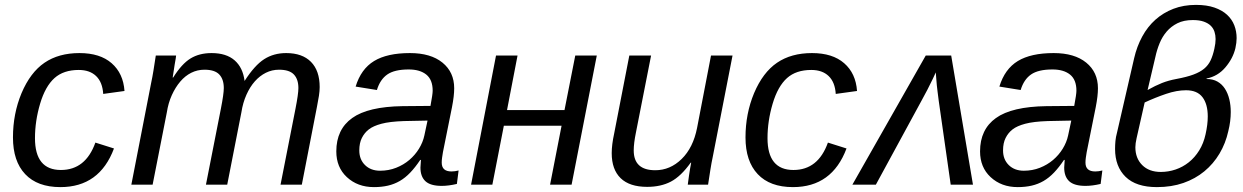

<svg xmlns="http://www.w3.org/2000/svg" viewBox="-20 -755 5083 785"><path d="M229 -60Q330 -60 370 -172L446 -148Q387 10 227 10Q133 10 83 -43Q33 -96 33 -193Q33 -290 68 -374Q104 -459 162 -498.5Q220 -538 305 -538Q389 -538 436.5 -496.5Q484 -455 489 -383L402 -371Q399 -419 373 -444Q347 -469 302 -469Q240 -469 203 -436Q165 -402 144 -331Q123 -260 123 -190Q123 -60 229 -60Z M822 0 883 -310Q895 -371 895 -395Q895 -431 876.5 -450.5Q858 -470 816 -470Q787 -470 762 -457.5Q737 -445 717 -421.5Q697 -398 682.5 -366Q668 -334 662 -295L604 0H517L598 -416Q603 -439 607.5 -467Q612 -495 617 -528H700Q700 -523 694 -490L686 -438H688Q723 -494 759 -516Q795 -538 845 -538Q905 -538 939 -508.5Q973 -479 980 -424Q1021 -488 1060 -513Q1099 -538 1150 -538Q1216 -538 1251.5 -502Q1287 -466 1287 -399Q1287 -383 1284 -363.5Q1281 -344 1276 -319L1214 0H1127L1188 -310Q1200 -371 1200 -395Q1200 -431 1181.5 -450.5Q1163 -470 1121 -470Q1092 -470 1067 -457.5Q1042 -445 1022 -422.5Q1002 -400 987.5 -367.5Q973 -335 967 -296L909 0Z M1786 5Q1740 5 1719.5 -14Q1699 -33 1699 -70L1701 -101H1698Q1678 -71 1657.5 -49.5Q1637 -28 1614.5 -15Q1592 -2 1566 4Q1540 10 1509 10Q1442 10 1398 -31Q1355 -71 1355 -136Q1355 -226 1420 -272.5Q1485 -319 1626 -321L1740 -322Q1749 -370 1749 -384Q1749 -429 1723 -450Q1697 -471 1651 -471Q1593 -471 1563.5 -450.5Q1534 -430 1521 -387L1434 -401Q1456 -473 1509.5 -505.5Q1563 -538 1656 -538Q1741 -538 1789 -499Q1837 -460 1837 -394Q1837 -363 1828 -317L1791 -133Q1789 -121 1787.5 -110.5Q1786 -100 1786 -90Q1786 -54 1826 -54Q1840 -54 1855 -58L1848 -3Q1814 5 1786 5ZM1728 -262 1631 -260Q1573 -258 1539.5 -249Q1506 -240 1488 -226Q1470 -212 1459.5 -191Q1449 -170 1449 -140Q1449 -103 1472.5 -80Q1496 -57 1534 -57Q1569 -57 1599.5 -69Q1630 -81 1653.5 -101Q1677 -121 1693 -147Q1709 -173 1715 -201Z M2096 -528 2053 -305H2288L2332 -528H2420L2317 0H2229L2276 -241H2040L1993 0H1906L2008 -528Z M2642 -528 2580 -213Q2571 -169 2571 -140Q2571 -59 2659 -59Q2720 -59 2767 -105Q2814 -151 2830 -232L2887 -528H2975L2894 -113Q2889 -90 2884.5 -61.5Q2880 -33 2875 0H2792Q2792 -2 2793.5 -11.5Q2795 -21 2797 -37Q2802 -71 2806 -90H2804Q2764 -34 2723 -12.5Q2682 9 2626 9Q2554 9 2517.5 -26.5Q2481 -62 2481 -129Q2481 -163 2491 -209L2553 -528Z M3224 -60Q3325 -60 3365 -172L3441 -148Q3382 10 3222 10Q3128 10 3078 -43Q3028 -96 3028 -193Q3028 -290 3063 -374Q3099 -459 3157 -498.5Q3215 -538 3300 -538Q3384 -538 3431.5 -496.5Q3479 -455 3484 -383L3397 -371Q3394 -419 3368 -444Q3342 -469 3297 -469Q3235 -469 3198 -436Q3160 -402 3139 -331Q3118 -260 3118 -190Q3118 -60 3224 -60Z M3765 -528H3869L3958 0H3867L3818 -343Q3816 -360 3813 -382.5Q3810 -405 3808 -433L3806 -459L3794 -433Q3772 -387 3748 -344L3561 0H3465Z M4418 5Q4372 5 4351.5 -14Q4331 -33 4331 -70L4333 -101H4330Q4310 -71 4289.5 -49.5Q4269 -28 4246.5 -15Q4224 -2 4198 4Q4172 10 4141 10Q4074 10 4030 -31Q3987 -71 3987 -136Q3987 -226 4052 -272.5Q4117 -319 4258 -321L4372 -322Q4381 -370 4381 -384Q4381 -429 4355 -450Q4329 -471 4283 -471Q4225 -471 4195.5 -450.5Q4166 -430 4153 -387L4066 -401Q4088 -473 4141.5 -505.5Q4195 -538 4288 -538Q4373 -538 4421 -499Q4469 -460 4469 -394Q4469 -363 4460 -317L4423 -133Q4421 -121 4419.5 -110.5Q4418 -100 4418 -90Q4418 -54 4458 -54Q4472 -54 4487 -58L4480 -3Q4446 5 4418 5ZM4360 -262 4263 -260Q4205 -258 4171.5 -249Q4138 -240 4120 -226Q4102 -212 4091.5 -191Q4081 -170 4081 -140Q4081 -103 4104.5 -80Q4128 -57 4166 -57Q4201 -57 4231.5 -69Q4262 -81 4285.5 -101Q4309 -121 4325 -147Q4341 -173 4347 -201Z M4913 -432Q4939 -432 4957.5 -421.5Q4976 -411 4988 -392.5Q5000 -374 5006 -349.5Q5012 -325 5012 -297Q5012 -278 5009.5 -258.5Q5007 -239 5002 -219Q4991 -169 4966 -127Q4941 -85 4904 -54.5Q4867 -24 4818.5 -7Q4770 10 4710 10Q4625 10 4582 -32Q4539 -74 4539 -146Q4539 -162 4540.5 -178.5Q4542 -195 4547 -213L4617 -517Q4628 -565 4650 -605.5Q4672 -646 4704 -674.5Q4736 -703 4777.5 -719Q4819 -735 4870 -735Q4914 -735 4945.5 -724Q4977 -713 4997 -694.5Q5017 -676 5026.5 -651.5Q5036 -627 5036 -599Q5036 -581 5031 -558Q5021 -516 4990 -479.5Q4959 -443 4913 -434ZM4627 -190Q4622 -168 4622 -153Q4622 -108 4650 -80Q4678 -52 4726 -52Q4757 -52 4786.5 -62Q4816 -72 4840.5 -91.5Q4865 -111 4883 -140Q4901 -169 4909 -206Q4918 -246 4918 -279Q4918 -329 4896.5 -357.5Q4875 -386 4829 -386Q4791 -386 4747 -371Q4703 -356 4660 -336ZM4672 -387Q4704 -405 4730.5 -415.5Q4757 -426 4789 -432Q4832 -440 4859 -450Q4886 -460 4903 -474Q4920 -488 4929.5 -508Q4939 -528 4945 -556Q4950 -578 4950 -595Q4950 -611 4945.5 -625Q4941 -639 4930.5 -649.5Q4920 -660 4902 -666.5Q4884 -673 4857 -673Q4820 -673 4794 -660Q4768 -647 4750 -626Q4732 -605 4721 -578Q4710 -551 4704 -523Z"/></svg>

Font: Libra Sans Modern
Style: Italic
Weight: 400
Italic angle: -12°
Foundry: Stefan Peev, Context Ltd
Version: Version 1.000